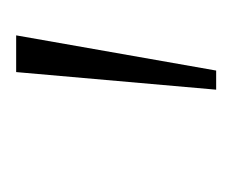

<svg xmlns="http://www.w3.org/2000/svg" viewBox="-45 -775 290 240"><g transform="rotate(-90 100.0 -655.0)"><path d="M129.9 -779.8H175.8L131.8 -529.8H107.9Z"/></g></svg>

Font: Cooper Hewitt
Style: Light Italic
Weight: 704
Designer: Village Type and Design LLC
Foundry: Cooper Hewitt Smithsonian Design Museum
Version: 1.000